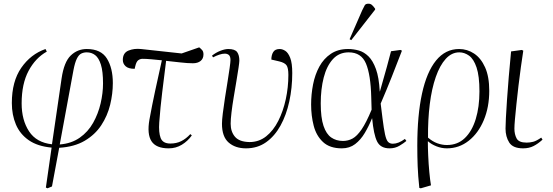

<svg xmlns="http://www.w3.org/2000/svg" viewBox="-20 -788 2987 1038"><path d="M237 230 228 226 259 10Q183 3 135.5 -30Q88 -63 66 -115Q44 -167 44 -231Q44 -348 95 -421.5Q146 -495 226 -523L233 -509Q172 -475 134.5 -405Q97 -335 97 -229Q97 -139 137 -78Q177 -17 261 -8L313 -364Q326 -453 362.5 -488Q399 -523 449 -523Q526 -523 558 -471.5Q590 -420 590 -339Q590 -281 575.5 -221.5Q561 -162 527.5 -111Q494 -60 438 -27Q382 6 300 11L261 220ZM303 -7Q366 -12 411 -43.5Q456 -75 483.5 -124Q511 -173 524 -229Q537 -285 537 -337Q537 -402 525.5 -438.5Q514 -475 494.5 -490Q475 -505 449 -505Q433 -505 419.5 -498.5Q406 -492 395.5 -471Q385 -450 377 -408Z M892 14Q824 14 799 -24.5Q774 -63 788 -142Q802 -219 819 -298Q836 -377 855 -462Q825 -465 798 -467.5Q771 -470 751 -470Q738 -470 727.5 -462.5Q717 -455 711 -429L708 -416Q674 -416 659 -430Q644 -444 644 -464Q644 -502 674.5 -514.5Q705 -527 742 -523L962 -499L1057 -532Q1066 -525 1073 -517Q1080 -509 1080 -494Q1080 -471 1064.5 -458.5Q1049 -446 1023 -446Q994 -446 955.5 -450.5Q917 -455 878 -459Q867 -371 857 -289.5Q847 -208 841 -127Q837 -72 848.5 -42Q860 -12 901 -12Q934 -12 960 -25Q986 -38 1009 -63L1017 -56Q995 -25 963 -5.5Q931 14 892 14Z M1310 14Q1252 14 1216 -17.5Q1180 -49 1180 -119Q1180 -138 1184.5 -175Q1189 -212 1196 -257Q1203 -302 1210 -345Q1217 -388 1221.5 -420.5Q1226 -453 1226 -463Q1226 -483 1217.5 -490.5Q1209 -498 1195 -498Q1182 -498 1165.5 -492.5Q1149 -487 1132 -478L1126 -487Q1147 -504 1171.5 -513.5Q1196 -523 1214 -523Q1250 -523 1262 -506.5Q1274 -490 1274 -460Q1274 -451 1269.5 -421Q1265 -391 1258 -349Q1251 -307 1243.5 -262.5Q1236 -218 1231.5 -180Q1227 -142 1227 -119Q1227 -76 1250.5 -48.5Q1274 -21 1329 -20Q1380 -20 1419 -51Q1458 -82 1484.5 -134.5Q1511 -187 1525 -251.5Q1539 -316 1539 -383Q1539 -421 1529 -435Q1519 -449 1490 -456L1447 -466Q1447 -490 1457 -506.5Q1467 -523 1492 -523Q1507 -523 1522.5 -513Q1538 -503 1549 -475Q1560 -447 1560 -393Q1560 -313 1544 -239.5Q1528 -166 1496.5 -109Q1465 -52 1418.5 -19Q1372 14 1310 14Z M1828 14Q1763 14 1726.5 -20Q1690 -54 1676 -108Q1662 -162 1662 -223Q1662 -278 1672.5 -331.5Q1683 -385 1706.5 -428Q1730 -471 1768.5 -497Q1807 -523 1862 -523Q1891 -523 1919.5 -515Q1948 -507 1972 -483.5Q1996 -460 2012.5 -414.5Q2029 -369 2033 -294H2034Q2058 -377 2071.5 -426.5Q2085 -476 2094 -511L2145 -518L2153 -514Q2125 -441 2097.5 -371.5Q2070 -302 2038 -228L2048 -148Q2055 -92 2061.5 -62Q2068 -32 2077.5 -21.5Q2087 -11 2104 -11Q2134 -11 2169 -37L2177 -26Q2163 -14 2139.5 0Q2116 14 2086 14Q2037 14 2018.5 -23.5Q2000 -61 1992 -148H1991Q1974 -106 1952 -69Q1930 -32 1900 -9Q1870 14 1828 14ZM1834 -26Q1862 -26 1886 -39Q1910 -52 1935 -88.5Q1960 -125 1989 -195L1987 -263Q1984 -384 1958.5 -444.5Q1933 -505 1865 -505Q1813 -505 1779.5 -468Q1746 -431 1730 -368.5Q1714 -306 1714 -229Q1714 -152 1729 -107.5Q1744 -63 1771 -44.5Q1798 -26 1834 -26ZM1879 -571 1870 -576 1938 -732Q1947 -751 1952 -759.5Q1957 -768 1972 -768Q1983 -768 1991 -761Q1999 -754 2008 -741V-736Z M2255 230 2247 228Q2240 163 2238 110.5Q2236 58 2236 0Q2236 -165 2261.5 -282Q2287 -399 2337.5 -461Q2388 -523 2462 -523Q2506 -523 2543 -498.5Q2580 -474 2602.5 -424Q2625 -374 2625 -297Q2625 -209 2595.5 -138.5Q2566 -68 2514 -27Q2462 14 2396 14Q2367 14 2339.5 3Q2312 -8 2294 -24H2293Q2293 9 2295 54Q2297 99 2301 142Q2305 185 2310 214ZM2396 -4Q2454 -4 2493 -41.5Q2532 -79 2552 -144.5Q2572 -210 2572 -294Q2572 -377 2556.5 -423Q2541 -469 2516 -487Q2491 -505 2463 -505Q2422 -505 2390 -470Q2358 -435 2336 -372Q2314 -309 2303.5 -225Q2293 -141 2294 -44Q2318 -23 2344 -13.5Q2370 -4 2396 -4Z M2808 14Q2753 14 2733 -17.5Q2713 -49 2713 -93Q2713 -110 2715 -150.5Q2717 -191 2721 -248.5Q2725 -306 2730.5 -373Q2736 -440 2743 -510L2801 -518L2809 -514Q2803 -474 2796 -425Q2789 -376 2783 -324Q2777 -272 2772 -225.5Q2767 -179 2764 -144Q2761 -109 2761 -93Q2761 -62 2773 -39.5Q2785 -17 2827 -17Q2845 -17 2862.5 -21.5Q2880 -26 2906 -44L2913 -33Q2889 -11 2864.5 1.5Q2840 14 2808 14Z"/></svg>

Font: Display Extralight
Style: Italic
Weight: 200
Italic angle: -2°
Designer: Latin by Veronika Burian and Jose Scaglione. Greek by Irene Vlachou. Cyrillic by Vera Evstafieva
Foundry: TypeTogether
Version: Version 3.002